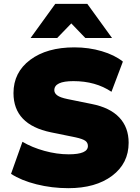

<svg xmlns="http://www.w3.org/2000/svg" viewBox="-20 -962 725 994"><path d="M138.2 -765.1 266.1 -941.9H432.1L560.1 -765.1H421.9L349.1 -840.8L275.9 -765.1ZM334 12.2Q248.5 12.2 168.9 -7.8Q89.4 -27.8 37.1 -62L96.2 -228Q145.5 -198.7 210 -180.9Q274.4 -163.1 335.9 -163.1Q435.1 -163.1 435.1 -206.1Q435.1 -223.1 421.9 -232.9Q408.7 -242.7 371.1 -251L244.1 -276.9Q49.8 -316.9 49.8 -480Q49.8 -587.4 136.2 -652.1Q222.7 -716.8 365.2 -716.8Q439.9 -716.8 506.8 -697Q573.7 -677.2 616.2 -643.1L557.1 -486.8Q475.1 -542 359.9 -542Q261.2 -542 261.2 -495.1Q261.2 -479.5 276.4 -468.3Q291.5 -457 329.1 -449.2L454.1 -423.8Q548.8 -405.3 597.4 -354Q646 -302.7 646 -223.1Q646 -116.2 560.5 -52Q475.1 12.2 334 12.2Z"/></svg>

Font: Mulish ExtraBlack
Style: Regular
Weight: 1000
Designer: Vernon Adams
Foundry: Vernon Adams
Version: Version 3.603; ttfautohint (v1.8.3)